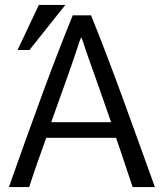

<svg xmlns="http://www.w3.org/2000/svg" viewBox="-20 -754 658 776"><path d="M606 2H516C464 -154 457 -175 449 -197H167C143 -131 119 -64 98 2H16C109 -260 186 -476 274 -692H348C436 -475 511 -260 606 2ZM429 -260C398 -349 369 -433 339 -516C323 -559 316 -588 309 -603C304 -596 299 -581 294 -564C262 -467 224 -365 187 -260ZM99 -552H51L137 -734H244Z"/></svg>

Font: Repo Regular
Style: Regular
Weight: 400
Designer: Stefan Peev
Foundry: Context Ltd
Version: Version 1.502